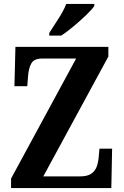

<svg xmlns="http://www.w3.org/2000/svg" viewBox="-20 -951 626 971"><path d="M36 0V-48L365 -655H194Q152 -655 138.5 -630.5Q125 -606 122 -567L118 -515H53L58 -714H528V-665L199 -59H385Q422 -59 441.5 -72.5Q461 -86 469 -108Q477 -130 479 -155L483 -199H547L543 0ZM229 -784Q249 -816 275.5 -856.5Q302 -897 315 -931H457V-921Q446 -904 417 -876Q388 -848 353.5 -819Q319 -790 290 -771H229Z"/></svg>

Font: Noto Serif Lao Condensed
Style: Bold
Weight: 700
Width: 3
Designer: Monotype Design Team
Foundry: Monotype Imaging Inc.
Version: Version 2.003; ttfautohint (v1.8.4.7-5d5b)